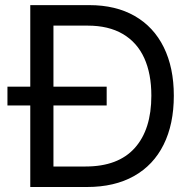

<svg xmlns="http://www.w3.org/2000/svg" viewBox="-20 -748 775 768"><path d="M152.3 0V-82H322.3Q452.6 -82 519 -156Q585.4 -230 585.4 -365.2Q585.4 -453.1 556.9 -515.9Q528.3 -578.6 471.2 -612.1Q414.1 -645.5 331.1 -645.5H148.4V-727.5H337.4Q442.9 -727.5 518.8 -684.1Q594.7 -640.6 635 -559.1Q675.3 -477.5 675.3 -365.2Q675.3 -251.5 634.5 -169.4Q593.8 -87.4 515.9 -43.7Q438 0 328.1 0ZM193.8 0H101.1V-727.5H193.8ZM9.8 -401.4H406.7V-326.2H9.8Z"/></svg>

Font: Inter RS Variable
Style: Regular
Weight: 400
Designer: Rasmus Andersson (customised by Maria Ramos and Noel Pretorius)
Foundry: rsms
Version: Version 3.001;Glyphs 3.2.3 (3260)